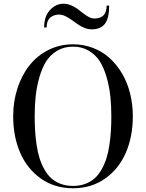

<svg xmlns="http://www.w3.org/2000/svg" viewBox="-20 -997 780 1027"><path d="M295.5 -919Q267.5 -919 248.5 -902.5Q229.5 -886 229.5 -850H216Q216 -909.5 247.2 -943.2Q278.5 -977 319 -977Q340 -977 359.8 -968.8Q379.5 -960.5 395 -949Q410.5 -937.5 425 -926Q439.5 -914.5 454.8 -906.2Q470 -898 484.5 -898Q550.5 -898 550.5 -967H564Q564 -898.5 540.8 -869.2Q517.5 -840 471 -840Q451 -840 431 -848.2Q411 -856.5 394.8 -868Q378.5 -879.5 362.5 -891Q346.5 -902.5 329.2 -910.8Q312 -919 295.5 -919ZM50.5 -375Q50.5 -454.5 73.5 -525Q96.5 -595.5 137.8 -647.5Q179 -699.5 239.2 -729.8Q299.5 -760 370.5 -760Q427.5 -760 478 -740.5Q528.5 -721 567 -685.8Q605.5 -650.5 633.5 -602.8Q661.5 -555 676 -496.8Q690.5 -438.5 690.5 -375Q690.5 -267.5 653.5 -181Q616.5 -94.5 542.8 -42.2Q469 10 370.5 10Q272 10 198.2 -42.2Q124.5 -94.5 87.5 -181Q50.5 -267.5 50.5 -375ZM165.5 -375Q165.5 -333 167.8 -296.8Q170 -260.5 175.8 -221.8Q181.5 -183 191.2 -151.8Q201 -120.5 216.8 -92Q232.5 -63.5 253.5 -44.2Q274.5 -25 304.2 -13.8Q334 -2.5 370.5 -2.5Q407 -2.5 436.8 -13.8Q466.5 -25 487.5 -44.2Q508.5 -63.5 524.2 -92Q540 -120.5 549.8 -151.8Q559.5 -183 565.2 -221.8Q571 -260.5 573.2 -296.8Q575.5 -333 575.5 -375Q575.5 -433.5 570 -484Q564.5 -534.5 550.2 -584.2Q536 -634 513.8 -669Q491.5 -704 454.8 -725.8Q418 -747.5 370.5 -747.5Q323 -747.5 286.2 -725.8Q249.5 -704 227.2 -669Q205 -634 190.8 -584.2Q176.5 -534.5 171 -484Q165.5 -433.5 165.5 -375Z"/></svg>

Font: Bodoni* 16pt
Style: Regular
Weight: 400
Version: Version 2.3